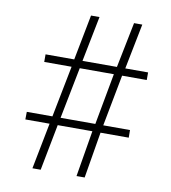

<svg xmlns="http://www.w3.org/2000/svg" viewBox="-80 -781 759 850"><g transform="rotate(10 299.0 -355.5)"><path d="M206.5 -241.7H362.8L405.3 -472.7H252ZM355.5 -207.5H199.7L159.7 0H122.6L163.1 -207.5H54.2L54.7 -241.7H169.9L215.3 -472.7H92.3V-506.8H221.2L260.7 -710.9H298.8L258.3 -506.8H413.1L454.1 -710.9H491.2L450.7 -506.8H553.2V-472.7H442.4L398.4 -241.7H518.6L519 -207.5H392.1L357.4 0H320.8Z"/></g></svg>

Font: Ufes Sans Thin
Style: Regular
Weight: 100
Designer: Ricardo Esteves & Thais Bronze
Foundry: ProDesignUfes - Ricardo Esteves, Thais Bronze (This is a derivative work, based on Roboto family, by Christian Robertson
Version: Version 2.0